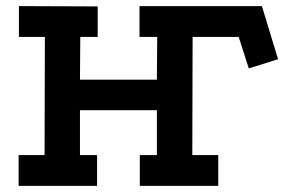

<svg xmlns="http://www.w3.org/2000/svg" viewBox="-20 -609 944 629"><path d="M795 -385 762 -488H595L599 -589H838L891 -415ZM42 -589 300 -588V-488H243L242 -348H494L495 -488H437V-589H695V-488H611L610 -101H695V0H438V-101H494V-248H242V-101H298V0H41V-101H126L127 -488H42Z"/></svg>

Font: Podkova
Style: Bold
Weight: 700
Designer: Ilya Yudin
Foundry: Cyreal (www.cyreal.org)
Version: Version 2.102; ttfautohint (v1.8.1.43-b0c9)